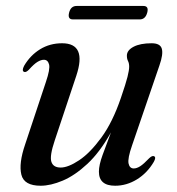

<svg xmlns="http://www.w3.org/2000/svg" viewBox="-20 -598 580 628"><path d="M484 -87Q491.5 -83.5 483 -68.5Q461.5 -32 427.8 -11.2Q394 9.5 356.5 9.5Q303.5 9.5 303.5 -36.5Q303.5 -58 315.5 -91Q327.5 -124 343 -165Q307 -100.5 266 -62.2Q225 -24 185.2 -7.2Q145.5 9.5 113 9.5Q58.5 9.5 49.8 -27Q41 -63.5 62 -125L130 -329.5Q144.5 -372 140.5 -387.2Q136.5 -402.5 123.5 -402.5Q114 -402.5 102.5 -395.5Q91 -388.5 74.5 -370Q64.5 -360 58.5 -363Q50.5 -366.5 59 -383Q79 -417 111 -436.8Q143 -456.5 183 -456.5Q265 -456.5 229.5 -350L159 -138.5Q142 -88 148 -69Q154 -50 178.5 -50Q203 -50 238.8 -73.8Q274.5 -97.5 311.5 -148Q348.5 -198.5 375.5 -278Q391.5 -324.5 397 -346.5Q402.5 -368.5 402.5 -380Q402.5 -391 398.8 -398.2Q395 -405.5 395 -416Q395 -433.5 416.8 -445Q438.5 -456.5 476 -456.5Q504 -456.5 509.2 -438.8Q514.5 -421 501.5 -384L412 -122.5Q397 -79.5 400.5 -63.2Q404 -47 417.5 -47Q427 -47 438.5 -54.2Q450 -61.5 468 -80.5Q478 -90 484 -87ZM206 -556.5Q211.5 -578.5 230.5 -578.5H449Q467.5 -578.5 461.5 -556.5Q455.5 -534.5 437 -534.5H218.5Q200.5 -534.5 206 -556.5Z"/></svg>

Font: Fraunces 72pt
Style: Italic
Weight: 400
Italic angle: -16°
Version: Version 1.000;[b76b70a41]